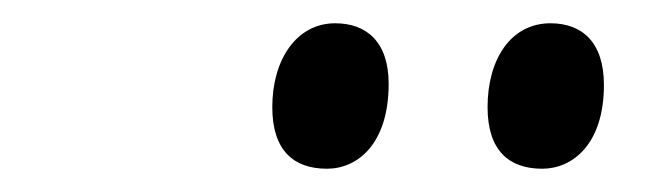

<svg xmlns="http://www.w3.org/2000/svg" viewBox="-20 -769 576 165"><path d="M446 -624C472 -624 499 -645 499 -696C499 -733 480 -749 453 -749C419 -749 399 -718 399 -677C399 -640 417 -624 446 -624ZM261 -624C287 -624 314 -645 314 -697C314 -733 295 -749 268 -749C235 -749 214 -718 214 -677C214 -640 232 -624 261 -624Z"/></svg>

Font: Noto Serif Display SemiCondensed SemiBold
Style: Italic
Weight: 600
Width: 4
Italic angle: -12°
Designer: Monotype Design Team
Foundry: Monotype Imaging Inc.
Version: Version 2.009